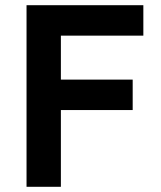

<svg xmlns="http://www.w3.org/2000/svg" viewBox="-20 -718 617 738"><path d="M214 0V-295H490V-412H214V-581H531V-698H82V0Z"/></svg>

Font: IBM Plex Thai Looped SemiBold
Style: Regular
Weight: 600
Designer: Mike Abbink, Paul van der Laan, Pieter van Rosmalen, Ben Mitchell, Mark Frömberg
Foundry: Bold Monday
Version: Version 1.0